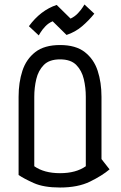

<svg xmlns="http://www.w3.org/2000/svg" viewBox="-20 -827 540 857"><path d="M248 -626Q318 -626 358.5 -594.5Q399 -563 416 -511Q433 -459 433 -395V-117L469 -71Q436 -43 382 -16.5Q328 10 248 10Q175 10 130.5 -10Q86 -30 63 -46V-395Q63 -459 80 -511Q97 -563 137.5 -594.5Q178 -626 248 -626ZM248 -54Q319 -54 363 -85V-395Q363 -436 354 -474Q345 -512 320.5 -537Q296 -562 248 -562Q200 -562 175.5 -537Q151 -512 142 -474Q133 -436 133 -395V-85Q177 -54 248 -54ZM109 -710Q161 -781 233 -805L295 -744Q314 -753 328 -768Q342 -783 349.5 -795Q357 -807 357 -807L401 -766Q376 -735 346 -709.5Q316 -684 277 -671L215 -732Q196 -724 182 -709Q168 -694 160.5 -681.5Q153 -669 153 -669Z"/></svg>

Font: Aubrey
Style: Regular
Weight: 400
Designer: Gayaneh Bagdasaryan
Foundry: Cyreal.org
Version: Version 1.102; ttfautohint (v1.8.3)